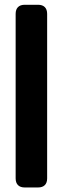

<svg xmlns="http://www.w3.org/2000/svg" viewBox="-20 -786 269 821"><path d="M85.9 -765.6H142.6Q161.6 -765.6 171.6 -755.6Q181.6 -745.6 181.6 -726.6V-23.4Q181.6 -4.4 171.6 5.6Q161.6 15.6 142.6 15.6H85.9Q66.9 15.6 56.9 5.6Q46.9 -4.4 46.9 -23.4V-726.6Q46.9 -745.6 56.9 -755.6Q66.9 -765.6 85.9 -765.6Z"/></svg>

Font: Gyrochrome
Style: Regular
Weight: 400
Designer: David Moles
Foundry: David Moles
Version: Version 1.005;Glyphs 3.2.3 (3260)